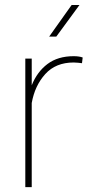

<svg xmlns="http://www.w3.org/2000/svg" viewBox="-20 -769 374 789"><path d="M319.8 -532.7 316.9 -509.3Q309.1 -510.3 300.5 -511.2Q292 -512.2 282.7 -512.2Q209 -512.2 166 -464.6Q123 -417 110.4 -345.7V0H84V-528.3H110.4V-418.5Q132.3 -473.6 175 -505.9Q217.8 -538.1 282.7 -538.1Q294.9 -538.1 304.2 -536.6Q313.5 -535.2 319.8 -532.7ZM182.1 -618.7 274.4 -748.5H306.6L211.4 -618.7Z"/></svg>

Font: Vazirmatn RD FD Thin
Style: Regular
Weight: 100
Designer: Saber Rastikerdar
Foundry: Saber Rastikerdar
Version: Version 33.003